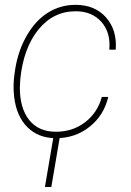

<svg xmlns="http://www.w3.org/2000/svg" viewBox="-20 -558 537 789"><path d="M210 -16.6Q279.3 -16.6 330.3 -56.2Q381.3 -95.7 398.4 -159.7H424.8Q407.2 -84 348.1 -37.1Q289.1 9.8 210.4 9.8Q137.7 9.8 92.5 -35.4Q47.4 -80.6 38.1 -160.6Q32.7 -207 39.6 -253.9L42.5 -274.4Q55.2 -352.1 91.1 -413.6Q127 -475.1 178 -506.6Q229 -538.1 290.5 -538.1Q370.1 -538.1 415.8 -486.3Q461.4 -434.6 455.6 -354H429.2Q435.5 -424.3 396.7 -468Q357.9 -511.7 291 -511.7Q198.7 -511.7 137.7 -436.3Q76.7 -360.8 63.5 -234.4L61.5 -198.7Q61.5 -112.8 100.1 -64.7Q138.7 -16.6 210 -16.6ZM190.9 210.4H164.6L201.7 -7.8H228Z"/></svg>

Font: Roboto Thin
Style: Italic
Weight: 250
Italic angle: -12°
Designer: Google
Version: Version 2.134; 2016